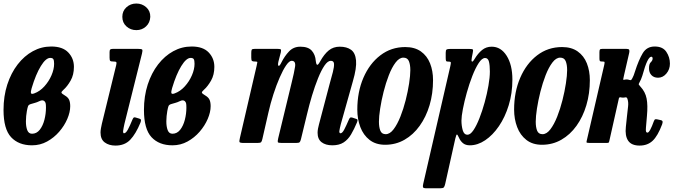

<svg xmlns="http://www.w3.org/2000/svg" viewBox="-20 -790 3722 1061"><path d="M-0.5 -182.5Q-0.5 -258.5 20.2 -322.5Q41 -386.5 77.5 -433.8Q114 -481 161.5 -507Q209 -533 263 -533Q326 -533 357.2 -500.2Q388.5 -467.5 388.5 -420.5Q388.5 -376.5 370.2 -344.5Q352 -312.5 330 -293Q318.5 -283 319.8 -277.8Q321 -272.5 339 -262Q356 -252 362 -238.5Q368 -225 368 -203Q368 -170.5 352 -133Q336 -95.5 307.2 -62.2Q278.5 -29 240.2 -8Q202 13 157 13Q83 13 41.2 -32Q-0.5 -77 -0.5 -182.5ZM169.5 -274Q200 -285 225 -312.5Q250 -340 264.5 -373.8Q279 -407.5 279 -437.5Q279 -456 274.8 -463Q270.5 -470 257.5 -470Q233.5 -470 205.8 -425Q178 -380 155 -303Q149 -283 151.2 -275.5Q153.5 -268 169.5 -274ZM196.5 -230.5Q184 -224.5 173.8 -221.8Q163.5 -219 152 -215.5Q138.5 -212 135.2 -203.8Q132 -195.5 128.5 -176.5Q123.5 -149 123.2 -120Q123 -91 130.5 -71Q138 -51 157 -51Q182.5 -51 199.8 -73Q217 -95 225.5 -128.2Q234 -161.5 234 -195Q234 -213 232.2 -219.5Q230.5 -226 225.5 -231Q221 -235 214.2 -235.5Q207.5 -236 196.5 -230.5Z M656 -697Q656 -729.5 678.8 -750Q701.5 -770.5 733.5 -770.5Q765 -770.5 788 -750Q811 -729.5 810.5 -697Q809 -664.5 787 -644Q765 -623.5 733.5 -623.5Q701.5 -623.5 678.8 -644Q656 -664.5 656 -697ZM764.5 -493.5 667.5 -105Q666 -98.5 663 -83.2Q660 -68 660 -64.5Q660 -53.5 665 -53.5Q675.5 -53.5 686.8 -74.2Q698 -95 712 -129.5Q716 -138 719 -140.5Q722 -143 730 -140.5L750 -134.5Q758.5 -132 759 -126.8Q759.5 -121.5 756 -112Q730.5 -50 699.8 -17.8Q669 14.5 618 14.5Q582.5 14.5 559 -2.8Q535.5 -20 535.5 -58Q535.5 -67.5 538 -81.8Q540.5 -96 543 -106.5L622 -429.5Q625 -442.5 622.8 -446.2Q620.5 -450 608.5 -450H606.5Q593 -450 589.2 -453.5Q585.5 -457 585.5 -471V-502.5Q585.5 -514 590 -517Q594.5 -520 605.5 -520H742Q762.5 -520 765.8 -515.8Q769 -511.5 764.5 -493.5Z M775.5 -182.5Q775.5 -258.5 796.2 -322.5Q817 -386.5 853.5 -433.8Q890 -481 937.5 -507Q985 -533 1039 -533Q1102 -533 1133.2 -500.2Q1164.5 -467.5 1164.5 -420.5Q1164.5 -376.5 1146.2 -344.5Q1128 -312.5 1106 -293Q1094.5 -283 1095.8 -277.8Q1097 -272.5 1115 -262Q1132 -252 1138 -238.5Q1144 -225 1144 -203Q1144 -170.5 1128 -133Q1112 -95.5 1083.2 -62.2Q1054.5 -29 1016.2 -8Q978 13 933 13Q859 13 817.2 -32Q775.5 -77 775.5 -182.5ZM945.5 -274Q976 -285 1001 -312.5Q1026 -340 1040.5 -373.8Q1055 -407.5 1055 -437.5Q1055 -456 1050.8 -463Q1046.5 -470 1033.5 -470Q1009.5 -470 981.8 -425Q954 -380 931 -303Q925 -283 927.2 -275.5Q929.5 -268 945.5 -274ZM972.5 -230.5Q960 -224.5 949.8 -221.8Q939.5 -219 928 -215.5Q914.5 -212 911.2 -203.8Q908 -195.5 904.5 -176.5Q899.5 -149 899.2 -120Q899 -91 906.5 -71Q914 -51 933 -51Q958.5 -51 975.8 -73Q993 -95 1001.5 -128.2Q1010 -161.5 1010 -195Q1010 -213 1008.2 -219.5Q1006.5 -226 1001.5 -231Q997 -235 990.2 -235.5Q983.5 -236 972.5 -230.5Z M1388.5 -520H1509.5Q1526 -520 1530.5 -517.8Q1535 -515.5 1532 -501.5L1518.5 -449.5Q1514 -429.5 1519.2 -426.2Q1524.5 -423 1535.5 -445.5Q1553 -480.5 1577.5 -506.2Q1602 -532 1640 -532Q1683 -532 1702.8 -510Q1722.5 -488 1725 -453.5Q1727.5 -432.5 1733 -431.8Q1738.5 -431 1749 -450.5Q1771.5 -491 1796.8 -511.5Q1822 -532 1857.5 -532Q1896 -532 1919.8 -515Q1943.5 -498 1947.5 -456.2Q1951.5 -414.5 1930 -341L1863.5 -104.5Q1861.5 -97 1858.2 -82.5Q1855 -68 1855 -64.5Q1855 -53.5 1861.5 -53.5Q1871.5 -53.5 1882.5 -74.5Q1893.5 -95.5 1908 -129.5Q1911.5 -137.5 1915 -140Q1918.5 -142.5 1927.5 -140L1944 -134.5Q1954 -132 1955.5 -128.2Q1957 -124.5 1952.5 -113Q1937 -76 1920.2 -47.5Q1903.5 -19 1879 -3Q1854.5 13 1816.5 13Q1779.5 13 1757.2 -4Q1735 -21 1735 -56.5Q1735 -66 1737.2 -78.8Q1739.5 -91.5 1742.5 -102L1801 -324Q1812 -363 1819.5 -392.2Q1827 -421.5 1825.8 -437.8Q1824.5 -454 1808 -454Q1791 -454 1773 -427.5Q1755 -401 1737.5 -357.5Q1720 -314 1704.2 -261.8Q1688.5 -209.5 1676.5 -158.5L1643 -20.5Q1640 -8.5 1635.8 -4.2Q1631.5 0 1616 0H1538Q1517 0 1515.2 -4.5Q1513.5 -9 1517.5 -26.5L1591.5 -332.5Q1605.5 -388.5 1610.5 -421.2Q1615.5 -454 1591.5 -454Q1578.5 -454 1561.2 -429Q1544 -404 1525.8 -362.2Q1507.5 -320.5 1491 -269.5Q1474.5 -218.5 1463 -167L1430 -22.5Q1427 -9 1423 -4.5Q1419 0 1402 0H1329Q1305.5 0 1303.5 -5.2Q1301.5 -10.5 1306 -29L1398 -425.5Q1401.5 -441.5 1402 -445.8Q1402.5 -450 1392.5 -450H1390Q1377 -450 1372.8 -453Q1368.5 -456 1368.5 -471V-496.5Q1368.5 -511 1371.2 -515.5Q1374 -520 1388.5 -520Z M1954.5 -184.5Q1954.5 -282 1988.2 -360.2Q2022 -438.5 2081.8 -484.2Q2141.5 -530 2219.5 -530Q2271.5 -530 2305.8 -505.8Q2340 -481.5 2356.5 -440Q2373 -398.5 2373 -347Q2373 -273 2353.8 -208.5Q2334.5 -144 2299.2 -94.8Q2264 -45.5 2215.5 -17.8Q2167 10 2108.5 10Q2056.5 10 2022.2 -16.8Q1988 -43.5 1971.2 -87.8Q1954.5 -132 1954.5 -184.5ZM2074 -117.5Q2074 -87 2081.8 -67.8Q2089.5 -48.5 2111.5 -48.5Q2134.5 -48.5 2155 -75.5Q2175.5 -102.5 2192.5 -145.2Q2209.5 -188 2221.8 -236.5Q2234 -285 2240.8 -329.2Q2247.5 -373.5 2247.5 -402.5Q2247.5 -433 2239.5 -452.2Q2231.5 -471.5 2209 -471.5Q2186.5 -471.5 2166 -444.5Q2145.5 -417.5 2128.8 -374.5Q2112 -331.5 2099.8 -282.8Q2087.5 -234 2080.8 -190Q2074 -146 2074 -117.5Z M2466 -519.5H2574.5Q2590.5 -519.5 2593 -516.2Q2595.5 -513 2592.5 -498.5L2587.5 -473Q2583.5 -453.5 2587.8 -450Q2592 -446.5 2602.5 -464Q2621 -495 2643.8 -513.5Q2666.5 -532 2697 -532Q2748 -532 2779.8 -481.8Q2811.5 -431.5 2811.5 -350.5Q2811.5 -274.5 2791.2 -208.5Q2771 -142.5 2737 -92.8Q2703 -43 2661.2 -15Q2619.5 13 2576.5 13Q2552.5 13 2538.2 1Q2524 -11 2516.5 -28.5Q2508.5 -46.5 2505 -46.8Q2501.5 -47 2496 -24L2440 227Q2437 240 2432.8 245.2Q2428.5 250.5 2413 250.5H2338Q2320 250.5 2317.8 245.2Q2315.5 240 2318.5 227L2468.5 -424.5Q2471.5 -438 2471.5 -443.8Q2471.5 -449.5 2459.5 -449.5H2456Q2447 -449.5 2445 -453.8Q2443 -458 2443 -471V-498.5Q2443 -513 2447.8 -516.2Q2452.5 -519.5 2466 -519.5ZM2530 -123.5Q2530 -95.5 2537 -70.5Q2544 -45.5 2563.5 -45.5Q2579.5 -45.5 2596.5 -70.8Q2613.5 -96 2629.5 -137Q2645.5 -178 2658.5 -225.2Q2671.5 -272.5 2679.2 -317.2Q2687 -362 2687 -394.5Q2687 -428.5 2682 -449Q2677 -469.5 2660.5 -469.5Q2643.5 -469.5 2625.2 -441.5Q2607 -413.5 2590 -369.8Q2573 -326 2559.5 -277.8Q2546 -229.5 2538 -188Q2530 -146.5 2530 -123.5Z M2821 -184.5Q2821 -282 2854.8 -360.2Q2888.5 -438.5 2948.2 -484.2Q3008 -530 3086 -530Q3138 -530 3172.2 -505.8Q3206.5 -481.5 3223 -440Q3239.5 -398.5 3239.5 -347Q3239.5 -273 3220.2 -208.5Q3201 -144 3165.8 -94.8Q3130.5 -45.5 3082 -17.8Q3033.5 10 2975 10Q2923 10 2888.8 -16.8Q2854.5 -43.5 2837.8 -87.8Q2821 -132 2821 -184.5ZM2940.5 -117.5Q2940.5 -87 2948.2 -67.8Q2956 -48.5 2978 -48.5Q3001 -48.5 3021.5 -75.5Q3042 -102.5 3059 -145.2Q3076 -188 3088.2 -236.5Q3100.5 -285 3107.2 -329.2Q3114 -373.5 3114 -402.5Q3114 -433 3106 -452.2Q3098 -471.5 3075.5 -471.5Q3053 -471.5 3032.5 -444.5Q3012 -417.5 2995.2 -374.5Q2978.5 -331.5 2966.2 -282.8Q2954 -234 2947.2 -190Q2940.5 -146 2940.5 -117.5Z M3639 -103Q3614.5 -38 3586.2 -11.8Q3558 14.5 3514.5 14.5Q3469.5 14.5 3451.2 -12.5Q3433 -39.5 3438.5 -88.5L3444.5 -146Q3448 -179 3450.8 -202Q3453.5 -225 3447.5 -243Q3444 -254 3436 -252Q3433 -251.5 3430 -251Q3427 -250.5 3423 -250.5Q3419 -250.5 3416 -251Q3413 -251.5 3410.5 -252Q3402 -254 3400 -246.5L3348 -15Q3346 -5.5 3344.2 -2.8Q3342.5 0 3330.5 0H3238.5Q3221 0 3221 -4.2Q3221 -8.5 3224.5 -22L3319 -431Q3321.5 -443 3320.8 -446.5Q3320 -450 3311 -450H3306Q3296.5 -450 3294.5 -453.8Q3292.5 -457.5 3292.5 -468V-501Q3292.5 -512.5 3295.2 -516.2Q3298 -520 3309.5 -520H3441Q3454 -520 3456.8 -515Q3459.5 -510 3457 -498L3428.5 -374.5Q3425.5 -360 3424.2 -353.8Q3423 -347.5 3428.5 -349Q3436.5 -351 3443 -351Q3447.5 -351 3451 -350.2Q3454.5 -349.5 3456.5 -348.5Q3461 -347 3465 -347Q3469 -347 3474.5 -358Q3478.5 -365 3481.8 -373.8Q3485 -382.5 3488.5 -393.5Q3509.5 -459 3531.8 -496Q3554 -533 3598 -533Q3642.5 -533 3662.2 -503.5Q3682 -474 3682 -438.5Q3682 -406.5 3662.5 -383.5Q3643 -360.5 3616.5 -360.5Q3593 -360.5 3579.5 -375.2Q3566 -390 3566.5 -413Q3566.5 -437 3576.2 -446Q3586 -455 3586.5 -466Q3586.5 -476.5 3579 -476.5Q3569 -476.5 3557 -452.2Q3545 -428 3529.5 -371.5Q3526 -360.5 3522 -351.2Q3518 -342 3513.5 -334Q3508.5 -325.5 3510.2 -322.2Q3512 -319 3519 -311.5Q3546 -282.5 3553.2 -245.5Q3560.5 -208.5 3555 -149L3549.5 -84.5Q3548 -67.5 3550.2 -62.2Q3552.5 -57 3558 -57Q3564.5 -57 3573.8 -74.2Q3583 -91.5 3592.5 -118.5Q3596.5 -129.5 3600.8 -130.8Q3605 -132 3614 -130L3632 -126Q3639.5 -124.5 3641.2 -119.8Q3643 -115 3639 -103Z"/></svg>

Font: Besley* Condensed Semi
Style: Italic
Weight: 600
Width: 3
Italic angle: -13°
Designer: Owen Earl
Foundry: indestructible type*
Version: Version 3.000; ttfautohint (v1.8.3)